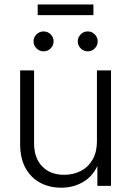

<svg xmlns="http://www.w3.org/2000/svg" viewBox="-20 -852 601 880"><path d="M260.7 8.3Q206.5 8.3 163.8 -14.6Q121.1 -37.6 96.7 -82.3Q72.3 -127 72.3 -191.4V-529.3H136.2V-195.8Q136.2 -127.4 173.6 -89.1Q210.9 -50.8 273.9 -50.8Q316.4 -50.8 350.6 -68.6Q384.8 -86.4 404.5 -120.8Q424.3 -155.3 424.3 -204.1V-529.3H488.8V0H426.3V-124.5H439.9Q417.5 -55.2 369.6 -23.4Q321.8 8.3 260.7 8.3ZM382.3 -616.7Q363.3 -616.7 349.9 -630.1Q336.4 -643.6 336.4 -662.6Q336.4 -681.2 349.9 -694.6Q363.3 -708 382.3 -708Q400.9 -708 414.3 -694.6Q427.7 -681.2 427.7 -662.6Q427.7 -643.6 414.3 -630.1Q400.9 -616.7 382.3 -616.7ZM179.7 -616.7Q161.1 -616.7 147.5 -630.1Q133.8 -643.6 133.8 -662.6Q133.8 -681.2 147.5 -694.6Q161.1 -708 179.7 -708Q198.7 -708 212.2 -694.6Q225.6 -681.2 225.6 -662.6Q225.6 -643.6 212.2 -630.1Q198.7 -616.7 179.7 -616.7ZM408.2 -831.5V-782.7H152.8V-831.5Z"/></svg>

Font: Inter 24pt Light
Style: Regular
Weight: 300
Designer: Rasmus Andersson
Foundry: rsms
Version: Version 4.001;git-66647c0bb